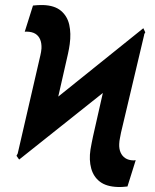

<svg xmlns="http://www.w3.org/2000/svg" viewBox="-20 -743 623 773"><path d="M449.2 -412.6 564.9 -612.8 557.1 -629.4 139.6 -293.9 46.4 -115.7 57.1 -100.6ZM51.3 -125 186 -228.5 253.9 -527.3Q256.3 -537.1 257.8 -546.9Q259.3 -556.6 260.7 -565.4Q266.6 -608.4 258.8 -643.3Q251 -678.2 225.3 -699.7Q199.7 -721.2 153.3 -722.7Q143.6 -723.1 133.1 -722.4Q122.6 -721.7 112.8 -720.7L79.6 -615.2Q81.5 -615.2 83.3 -615.5Q85 -615.7 86.9 -615.7Q109.4 -615.2 122.6 -606.9Q135.7 -598.6 141.8 -583.7Q147.9 -568.8 147 -547.9Q146.5 -541 145.3 -533.9Q144 -526.9 142.6 -520.5ZM561 -605 421.9 -491.7 354.5 -193.8Q352.1 -180.7 349.1 -167.5Q346.2 -154.3 344.2 -140.6Q337.9 -98.6 347.2 -64.9Q356.4 -31.2 382.3 -11.5Q408.2 8.3 454.1 9.8Q463.9 10.3 473.9 9.5Q483.9 8.8 493.2 7.8L526.4 -98.1Q524.4 -98.1 522 -97.7Q519.5 -97.2 517.6 -97.2Q497.6 -97.7 484.6 -106.2Q471.7 -114.7 465.3 -129.6Q459 -144.5 460 -163.6Q460.4 -175.3 462.9 -186.8Q465.3 -198.2 467.3 -209.5Z"/></svg>

Font: Roboto Condensed
Style: Bold Italic
Weight: 700
Italic angle: -12°
Designer: Christian Robertson
Foundry: Google
Version: Version 3.0